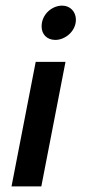

<svg xmlns="http://www.w3.org/2000/svg" viewBox="-20 -663 311 683"><path d="M21 0H127L213 -443H107ZM128 -569C128 -541 147 -521 177 -521C211 -521 250 -551 250 -593C250 -621 230 -643 201 -643C166 -643 128 -613 128 -569Z"/></svg>

Font: KpSans
Style: BoldItalic
Weight: 700
Italic angle: -11°
Version: Version 0.66